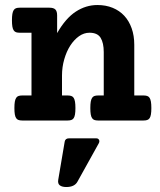

<svg xmlns="http://www.w3.org/2000/svg" viewBox="-20 -482 640 768"><path d="M106 -351.1H58.6Q50.3 -351.1 44.4 -353Q38.6 -355 34.9 -360.4Q31.2 -365.7 29.5 -375.5Q27.8 -385.3 27.8 -400.9Q27.8 -416.5 29.5 -426.3Q31.2 -436 34.9 -441.7Q38.6 -447.3 44.4 -449.2Q50.3 -451.2 58.6 -451.2H177.7Q194.3 -451.2 201.4 -444.1Q208.5 -437 208.5 -420.4V-349.6Q242.7 -409.2 283.2 -435.5Q323.7 -461.9 369.6 -461.9Q403.3 -461.9 430.7 -450.7Q458 -439.5 477.1 -418.9Q496.1 -398.4 506.6 -368.9Q517.1 -339.4 517.1 -302.7V-100.1H554.7Q563 -100.1 568.8 -98.1Q574.7 -96.2 578.4 -90.6Q582 -85 583.7 -75.2Q585.4 -65.4 585.4 -49.8Q585.4 -34.2 583.7 -24.4Q582 -14.6 578.4 -9.3Q574.7 -3.9 568.8 -2Q563 0 554.7 0H372.1Q363.8 0 357.9 -2Q352.1 -3.9 348.4 -9.3Q344.7 -14.6 343 -24.4Q341.3 -34.2 341.3 -49.8Q341.3 -65.4 343 -75.2Q344.7 -85 348.4 -90.6Q352.1 -96.2 357.9 -98.1Q363.8 -100.1 372.1 -100.1H395V-273.9Q395 -310.1 382.6 -330.6Q370.1 -351.1 337.9 -351.1Q315.9 -351.1 296.1 -337.2Q276.4 -323.2 261.2 -299.8Q246.1 -276.4 237.1 -245.1Q228 -213.9 228 -179.7V-100.1H251Q259.3 -100.1 265.1 -98.1Q271 -96.2 274.7 -90.6Q278.3 -85 280 -75.2Q281.7 -65.4 281.7 -49.8Q281.7 -34.2 280 -24.4Q278.3 -14.6 274.7 -9.3Q271 -3.9 265.1 -2Q259.3 0 251 0H68.4Q60.1 0 54.2 -2Q48.3 -3.9 44.7 -9.3Q41 -14.6 39.3 -24.4Q37.6 -34.2 37.6 -49.8Q37.6 -65.4 39.3 -75.2Q41 -85 44.7 -90.6Q48.3 -96.2 54.2 -98.1Q60.1 -100.1 68.4 -100.1H106ZM289.6 245.1Q277.8 266.1 245.1 266.1Q228.5 266.1 219.5 259.5Q210.4 252.9 212.9 237.3L238.8 84.5Q241.2 71.3 256.3 71.3H364.7Q373 71.3 376.2 77.6Q379.4 84 374.5 92.3Z"/></svg>

Font: Courier Prime
Style: Bold
Weight: 700
Monospace: yes
Designer: Alan Dague-Greene
Foundry: Quote-Unquote Apps
Version: Version 1.202